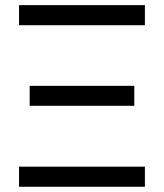

<svg xmlns="http://www.w3.org/2000/svg" viewBox="-20 -713 626 733"><path d="M52.7 0H533.2V-76.7H52.7ZM52.7 -616.7H533.2V-693.4H52.7ZM93.3 -309.1H492.7V-385.3H93.3Z"/></svg>

Font: Cascadia Mono PL SemiLight
Style: Regular
Weight: 350
Monospace: yes
Designer: Aaron Bell
Foundry: Saja Typeworks
Version: Version 2404.023